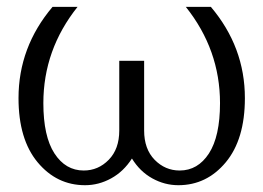

<svg xmlns="http://www.w3.org/2000/svg" viewBox="-20 -526 771 562"><path d="M696.8 -238.8Q696.8 -118.2 640.9 -51Q585 16.1 502 16.1Q461.9 16.1 425.8 -3.9Q389.6 -23.9 366.2 -62Q341.8 -23.9 305.4 -3.9Q269 16.1 229 16.1Q146 16.1 90.1 -51Q34.2 -118.2 34.2 -238.8Q34.2 -388.2 133.8 -505.9H207Q106.9 -380.4 106.9 -224.1Q106.9 -127 139.4 -76.9Q171.9 -26.9 225.1 -26.9Q267.6 -26.9 298.3 -58.3Q329.1 -89.8 329.1 -144V-348.1H401.9V-144Q401.9 -89.8 432.6 -58.3Q463.4 -26.9 505.9 -26.9Q559.1 -26.9 591.6 -76.9Q624 -127 624 -224.1Q624 -380.4 523.9 -505.9H597.2Q696.8 -388.2 696.8 -238.8Z"/></svg>

Font: LT Superior Serif
Style: Regular
Weight: 400
Designer: Daniel Lyons
Foundry: LyonsType
Version: Version 2.120;FEAKit 1.0